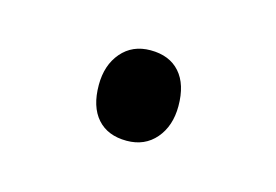

<svg xmlns="http://www.w3.org/2000/svg" viewBox="-34 -142 295 205"><g transform="rotate(15 114.0 -40.0)"><path d="M70 -40Q70 -62 82 -76Q94 -90 114 -90Q135 -90 146.5 -77Q158 -64 158 -40Q158 -18 146 -4Q134 10 114 10Q93 10 81.5 -3Q70 -16 70 -40Z"/></g></svg>

Font: Mach ExtraLight
Style: Regular
Weight: 250
Version: Version 1.002